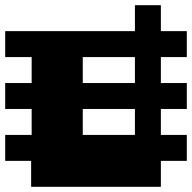

<svg xmlns="http://www.w3.org/2000/svg" viewBox="-20 -620 740 740"><g transform="rotate(-90 350.0 -250.0)"><path d="M500 0V100H600V0H700V-100H600V-600H500V-498H400V-600H300V-498H200V-600H100V-500H0V0H100V100H200V0H300V100H400V0ZM200 -100V-301H300V-100ZM400 -100V-301H500V-100Z"/></g></svg>

Font: FT88 Gothique
Style: Regular
Weight: 400
Designer: Ange Degheest & Oriane Charvieux
Foundry: Velvetyne Type Foundry
Version: Version 1.000;FEAKit 1.0